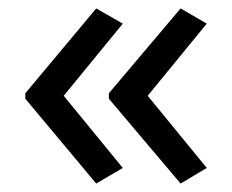

<svg xmlns="http://www.w3.org/2000/svg" viewBox="-20 -491 549 455"><path d="M40 -270 208 -471 271 -435 131 -264 271 -93 208 -56 40 -257ZM238 -270 408 -471 470 -435 330 -264 470 -93 408 -56 238 -257Z"/></svg>

Font: Noto Sans Bamum
Style: Regular
Weight: 400
Designer: Monotype Design Team
Foundry: Monotype Imaging Inc.
Version: Version 2.001